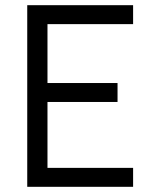

<svg xmlns="http://www.w3.org/2000/svg" viewBox="-20 -720 588 740"><path d="M85 -700H493V-627H163V-400H433V-327H163V-73H493V0H85Z"/></svg>

Font: Uncut Sans Variable
Style: Regular
Weight: 400
Designer: Kasper Nordkvist
Foundry: UNCUT.wtf
Version: Version 1.303;Glyphs 3.1.2 (3151)